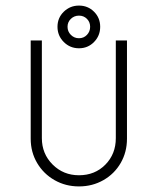

<svg xmlns="http://www.w3.org/2000/svg" viewBox="-20 -658 565 688"><path d="M90 -161V-513H130V-163Q130 -107 168.5 -68.5Q207 -30 263 -30Q320 -30 357.5 -68Q395 -106 395 -163V-513H435V-161Q435 -113 412.5 -74Q390 -35 350.5 -12.5Q311 10 263 10Q215 10 175.5 -12.5Q136 -35 113 -74Q90 -113 90 -161ZM186 -562Q186 -594 208.5 -616Q231 -638 263 -638Q295 -638 317 -616Q339 -594 339 -562Q339 -530 317 -507.5Q295 -485 263 -485Q231 -485 208.5 -507.5Q186 -530 186 -562ZM303 -562Q303 -579 291.5 -590.5Q280 -602 263 -602Q246 -602 234 -590.5Q222 -579 222 -562Q222 -545 234 -533Q246 -521 263 -521Q280 -521 291.5 -533Q303 -545 303 -562Z"/></svg>

Font: Lineal Thin
Style: Regular
Weight: 200
Designer: Created by Frank Adebiaye with contributions from Anton Moglia & Ariel Martín Pérez
Created by Frank ADEBIAYE with FontF
Foundry: Velvetyne Type Foundry
Version: Version 2.000;Glyphs 3.2 (3227)